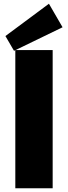

<svg xmlns="http://www.w3.org/2000/svg" viewBox="-20 -1008 364 1028"><path d="M262 -740V0H62V-740ZM315 -862 55 -736 9 -815 242 -988Z"/></svg>

Font: Pathway Extreme 28pt ExtraBold
Style: Regular
Weight: 800
Designer: Eduardo Rodriguez Tunni
Foundry: Eduardo Rodriguez Tunni
Version: Version 1.001;gftools[0.9.26]